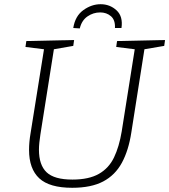

<svg xmlns="http://www.w3.org/2000/svg" viewBox="-20 -885 804 912"><path d="M536 -690 764 -695 760 -667 666 -651 604 -257Q591 -171 559 -112Q527 -53 470 -23Q413 7 323 7Q215 7 166.5 -38Q118 -83 118 -173Q118 -210 125 -251L189 -651L101 -662L105 -690L332 -695L328 -667L236 -651L172 -247Q169 -227 167 -208.5Q165 -190 165 -174Q165 -101 201.5 -66.5Q238 -32 324 -32Q402 -32 449.5 -59Q497 -86 521.5 -137Q546 -188 558 -260L620 -651L532 -662ZM458 -865Q502 -865 533.5 -836Q565 -807 557 -752H526Q528 -790 507 -808Q486 -826 456 -826Q423 -826 395.5 -807Q368 -788 359 -750L328 -752Q337 -809 376 -837Q415 -865 458 -865Z"/></svg>

Font: Bitter Light
Style: Italic
Weight: 300
Italic angle: -9°
Designer: Sol Matas, and Bitter project Authors
Foundry: Sol Matas
Version: Version 2.001